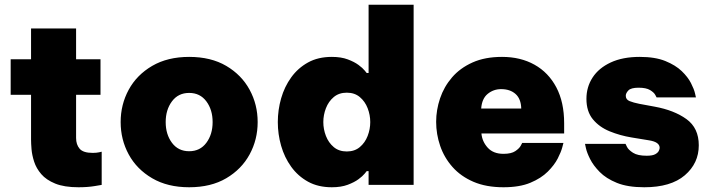

<svg xmlns="http://www.w3.org/2000/svg" viewBox="-20 -780 3001 810"><path d="M311 10Q251 10 213 -5.5Q175 -21 154 -45.5Q133 -70 124 -98Q115 -126 113 -150.5Q111 -175 111 -191V-380H25V-530H111V-660H301V-530H404V-380H301V-198Q301 -170 316 -152.5Q331 -135 371 -135Q387 -135 398 -137.5Q409 -140 409 -140V0Q409 0 379.5 5Q350 10 311 10Z M778 10Q687 10 622 -28Q557 -66 523 -128.5Q489 -191 489 -265Q489 -339 523 -401.5Q557 -464 622 -502Q687 -540 778 -540Q870 -540 934.5 -502Q999 -464 1033 -401.5Q1067 -339 1067 -265Q1067 -191 1033 -128.5Q999 -66 934.5 -28Q870 10 778 10ZM778 -142Q824 -142 850.5 -177.5Q877 -213 877 -265Q877 -317 850.5 -352.5Q824 -388 778 -388Q732 -388 705.5 -352.5Q679 -317 679 -265Q679 -213 705.5 -177.5Q732 -142 778 -142Z M1380 10Q1322 10 1279.5 -13.5Q1237 -37 1208.5 -76.5Q1180 -116 1166 -165Q1152 -214 1152 -265Q1152 -316 1166 -365Q1180 -414 1208.5 -453.5Q1237 -493 1279.5 -516.5Q1322 -540 1380 -540Q1419 -540 1447 -529.5Q1475 -519 1492.5 -506Q1510 -493 1518.5 -482.5Q1527 -472 1527 -472H1535V-760H1725V0H1535V-58H1527Q1527 -58 1518.5 -47.5Q1510 -37 1492.5 -24Q1475 -11 1447 -0.5Q1419 10 1380 10ZM1443 -141Q1476 -141 1498 -159.5Q1520 -178 1531 -206.5Q1542 -235 1542 -265Q1542 -295 1531 -323.5Q1520 -352 1498 -370.5Q1476 -389 1443 -389Q1410 -389 1388 -370.5Q1366 -352 1355 -323.5Q1344 -295 1344 -265Q1344 -235 1355 -206.5Q1366 -178 1388 -159.5Q1410 -141 1443 -141Z M2104 10Q2031 10 1977.5 -13Q1924 -36 1889 -75.5Q1854 -115 1837 -164.5Q1820 -214 1820 -266Q1820 -316 1836.5 -365Q1853 -414 1887 -453.5Q1921 -493 1973.5 -516.5Q2026 -540 2098 -540Q2176 -540 2235 -507Q2294 -474 2327 -411.5Q2360 -349 2360 -260V-217H2011Q2014 -183 2037.5 -157Q2061 -131 2104 -131Q2137 -131 2154 -142.5Q2171 -154 2177 -165.5Q2183 -177 2183 -177H2357Q2357 -177 2352 -158Q2347 -139 2333 -111.5Q2319 -84 2291 -56Q2263 -28 2217.5 -9Q2172 10 2104 10ZM2010 -322H2179Q2178 -363 2155 -383.5Q2132 -404 2094 -404Q2062 -404 2037.5 -384Q2013 -364 2010 -322Z M2698 10Q2628 10 2582.5 -8.5Q2537 -27 2510 -54.5Q2483 -82 2469.5 -109Q2456 -136 2452 -154.5Q2448 -173 2448 -173H2619Q2619 -173 2625 -160.5Q2631 -148 2650.5 -135.5Q2670 -123 2708 -123Q2733 -123 2744.5 -129.5Q2756 -136 2759.5 -144Q2763 -152 2763 -156Q2763 -181 2718 -188L2645 -200Q2596 -208 2552 -226Q2508 -244 2481 -277Q2454 -310 2454 -363Q2454 -413 2480 -453Q2506 -493 2556.5 -516.5Q2607 -540 2679 -540Q2744 -540 2787 -522.5Q2830 -505 2856 -480Q2882 -455 2895 -429.5Q2908 -404 2912 -386.5Q2916 -369 2916 -369H2750Q2750 -369 2744.5 -379.5Q2739 -390 2722.5 -400Q2706 -410 2674 -410Q2642 -410 2631 -398.5Q2620 -387 2620 -376Q2620 -360 2636 -353.5Q2652 -347 2677 -342L2742 -330Q2824 -315 2876 -277.5Q2928 -240 2928 -167Q2928 -91 2869 -40.5Q2810 10 2698 10Z"/></svg>

Font: Be Vietnam Pro Black
Style: Regular
Weight: 900
Designer: Lam Bao, Tony Le, Vietanh Nguyen
Foundry: Yellow Type Foundry
Version: Version 1.002; ttfautohint (v1.8.3)